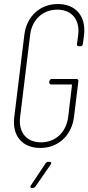

<svg xmlns="http://www.w3.org/2000/svg" viewBox="-20 -728 439 955"><path d="M180 8C269 8 336 -53 348 -146L370 -325C370 -331 367 -335 361 -335H237C231 -335 227 -331 226 -325L225 -318C225 -312 228 -308 234 -308H335C337 -308 338 -306 338 -304L319 -145C309 -70 256 -20 184 -20C112 -20 71 -70 80 -145L130 -555C139 -630 193 -680 265 -680C337 -680 378 -630 369 -555L363 -508C362 -502 366 -498 372 -498H381C387 -498 391 -502 392 -508L398 -553C409 -647 357 -708 268 -708C179 -708 112 -647 101 -554L51 -146C39 -53 91 8 180 8ZM139 207H143C148 207 152 204 156 200L233 89C237 82 235 77 227 77H219C215 77 210 80 207 84L133 195C128 202 132 207 139 207Z"/></svg>

Font: Barlow Condensed Thin
Style: Italic
Weight: 250
Width: 3
Italic angle: -7°
Designer: Jeremy Tribby
Foundry: Tribby Type
Version: Version 1.422;hotconv 1.0.109;makeotfexe 2.5.65596